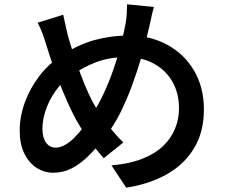

<svg xmlns="http://www.w3.org/2000/svg" viewBox="-20 -813 1040 887"><path d="M691 -781Q687 -768 683 -750.5Q679 -733 675.5 -715.5Q672 -698 669 -687Q654 -621 634 -552Q614 -483 589 -415.5Q564 -348 534.5 -289.5Q505 -231 470 -187Q427 -130 388 -92Q349 -54 310 -34.5Q271 -15 225 -15Q185 -15 149.5 -37.5Q114 -60 92.5 -103.5Q71 -147 71 -209Q71 -275 95 -340.5Q119 -406 162 -462Q205 -518 262 -555Q340 -607 417 -628Q494 -649 573 -649Q674 -649 753 -606Q832 -563 877 -486Q922 -409 922 -307Q922 -203 876 -127.5Q830 -52 749 -7Q668 38 563 54L495 -49Q577 -56 636 -79Q695 -102 732.5 -137.5Q770 -173 788.5 -218Q807 -263 807 -312Q807 -382 776.5 -435.5Q746 -489 691 -519Q636 -549 561 -549Q484 -549 421 -524.5Q358 -500 304 -460Q264 -432 235.5 -391Q207 -350 191.5 -305Q176 -260 176 -218Q176 -178 192.5 -154.5Q209 -131 237 -131Q258 -131 279.5 -143Q301 -155 322 -175.5Q343 -196 363.5 -223Q384 -250 403 -280Q431 -322 456 -374.5Q481 -427 501.5 -485Q522 -543 536.5 -599Q551 -655 560 -703Q564 -723 565.5 -749.5Q567 -776 567 -793ZM272 -745Q277 -721 282.5 -697Q288 -673 293 -651Q304 -611 319.5 -564Q335 -517 352 -471Q369 -425 387 -385.5Q405 -346 422 -318Q448 -277 481.5 -232.5Q515 -188 550 -155L459 -82Q430 -116 404.5 -148.5Q379 -181 354 -222Q333 -255 311.5 -299Q290 -343 269 -394.5Q248 -446 228.5 -500.5Q209 -555 193 -608Q185 -634 176 -658.5Q167 -683 154 -708Z"/></svg>

Font: Noto Sans JP Thin SemiBold
Style: Regular
Weight: 600
Version: Version 2.004-H2;hotconv 1.0.118;makeotfexe 2.5.65603